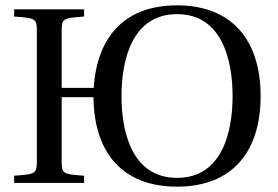

<svg xmlns="http://www.w3.org/2000/svg" viewBox="-20 -685 1041 719"><path d="M33 0H295V-27C212 -33 211 -34 211 -87V-321H330C332 -114 438 14 643 14C849 14 956 -116 956 -325C956 -534 849 -665 643 -665C446 -665 343 -546 331 -356H211V-563C211 -616 212 -617 295 -623V-650H33V-623C116 -617 118 -616 118 -563V-87C118 -34 116 -33 33 -27ZM435 -325C435 -463 476 -632 643 -632C810 -632 851 -463 851 -325C851 -187 810 -19 643 -19C476 -19 435 -187 435 -325Z"/></svg>

Font: erewhon
Style: Regular
Weight: 400
Version: Version 1.0.0